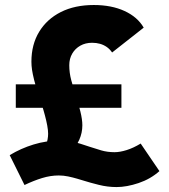

<svg xmlns="http://www.w3.org/2000/svg" viewBox="-20 -737 683 778"><path d="M183.7 -53 108.7 -74Q127.7 -84.7 142.7 -104.7Q157.7 -124.7 166.3 -148.7Q175 -172.7 175 -195Q175 -209 171.5 -228Q168 -247 162.3 -268.5Q156.7 -290 149.8 -311.3Q143 -332.7 136.3 -352Q124.3 -389 118.3 -413Q112.3 -437 109.8 -454Q107.3 -471 107.3 -487Q107.3 -556.7 138.7 -608.2Q170 -659.7 226.5 -688.2Q283 -716.7 360 -716.7Q431.7 -716.7 484.5 -692.5Q537.3 -668.3 562.3 -625L434.3 -524.3Q424.7 -538.3 412.3 -546.8Q400 -555.3 385.2 -559.5Q370.3 -563.7 353.3 -563.7Q326.3 -563.7 305.5 -552Q284.7 -540.3 272.7 -519.8Q260.7 -499.3 260.7 -472.7Q260.7 -441.7 268.8 -411.8Q277 -382 286.3 -353Q297.7 -317.7 305.7 -285.2Q313.7 -252.7 313.7 -229.3Q313.7 -198.7 301.2 -170.5Q288.7 -142.3 260.3 -113.8Q232 -85.3 183.7 -53ZM452.3 21Q416 21 380.2 12Q344.3 3 322.3 -4Q309.3 -8 292.3 -13Q275.3 -18 256.3 -22Q237.3 -26 218 -26Q184.7 -26 150.5 -15.5Q116.3 -5 79.3 12.7L19.3 -108.3Q64.3 -135.7 116 -151.5Q167.7 -167.3 220.7 -167.3Q251.7 -167.3 276 -162.3Q300.3 -157.3 343.3 -142.3Q364.3 -135.3 389.7 -127.8Q415 -120.3 444.3 -120.3Q465.7 -120.3 493 -128.8Q520.3 -137.3 550 -155.3L626 -43.7Q590.3 -11.7 541.8 4.7Q493.3 21 452.3 21ZM44 -300.3V-395.3H472V-300.3Z"/></svg>

Font: Lexend Medium
Style: Regular
Weight: 500
Designer: Bonnie Shaver-Troup, Thomas Jockin
Foundry: Lexend
Version: Version 1.005